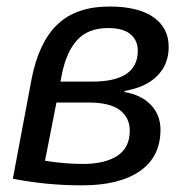

<svg xmlns="http://www.w3.org/2000/svg" viewBox="-20 -553 562 583"><path d="M492.2 -410.2Q492.2 -357.4 457.3 -322.5Q422.4 -287.6 358.4 -276.9L357.9 -273.4Q407.7 -265.6 437.5 -235.1Q467.3 -204.6 467.3 -159.2Q467.3 -77.1 405 -33.7Q342.8 9.8 229 9.8Q120.6 9.8 19 -10.3L75.7 -312Q97.2 -423.8 154.1 -478.5Q210.9 -533.2 313 -533.2Q398.9 -533.2 445.6 -501Q492.2 -468.8 492.2 -410.2ZM259.8 -305.2Q329.1 -305.2 363.8 -328.6Q398.4 -352.1 398.4 -398.9Q398.4 -430.7 376 -449.2Q353.5 -467.8 308.6 -467.8Q247.6 -467.8 214.4 -431.6Q181.2 -395.5 167.5 -325.2L163.6 -305.2ZM116.7 -64.9Q176.8 -55.2 231.9 -55.2Q297.9 -55.2 335.9 -79.6Q374 -104 374 -156.7Q374 -195.8 343.8 -218.8Q313.5 -241.7 248.5 -241.7H151.4Z"/></svg>

Font: Arimo
Style: Italic
Weight: 400
Italic angle: -12°
Designer: Steve Matteson
Foundry: Monotype Imaging Inc.
Version: Version 1.33